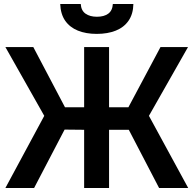

<svg xmlns="http://www.w3.org/2000/svg" viewBox="-20 -943 970 963"><path d="M7 0 202 -362 7 -707H147L306 -405H402V-707H527V-405H624L785 -707H923L727 -362L924 0H778L626 -292H527V0H402V-292L304 -293L151 0ZM465 -773Q411 -773 370.5 -789.5Q330 -806 307 -839Q284 -872 282 -923H385Q387 -890 409 -874.5Q431 -859 466 -859Q502 -859 523 -874.5Q544 -890 546 -923H649Q648 -873 625 -839.5Q602 -806 561 -789.5Q520 -773 465 -773Z"/></svg>

Font: Onest SemiBold
Style: Regular
Weight: 600
Designer: Dmitri Voloshin, Andrey Kudryavtsev
Foundry: Dmitri Voloshin, Andrey Kudryavtsev
Version: Version 1.000;gftools[0.9.33]